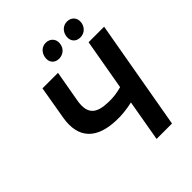

<svg xmlns="http://www.w3.org/2000/svg" viewBox="-241 -1017 1154 1154"><g transform="rotate(-45 336.0 -440.0)"><path d="M317 -250C361 -248 408 -253 457 -264L411 0H542L665 -700H533L476 -375C435 -364 403 -360 365 -361C273 -363 218 -390 238 -502L273 -700H141L105 -490C77 -331 161 -255 317 -250ZM336 -755C371 -754 403 -778 406 -819C409 -853 385 -879 350 -880C315 -881 286 -854 283 -814C280 -781 301 -756 336 -755ZM517 -755C558 -754 584 -786 586 -819C589 -853 566 -879 531 -880C495 -881 466 -854 463 -814C461 -780 482 -756 517 -755Z"/></g></svg>

Font: Fixel Display 20240404 SemiBold
Style: Italic
Weight: 600
Italic angle: -10°
Designer: AlfaBravo + MacPaw
Foundry: Kyrylo Tkachov, Marchela Mozhyna, Serhii Makarenko, Maria Weinstein, Zakhar Kryvoshyya
Version: Version 1.211;Glyphs 3.2 (3225)